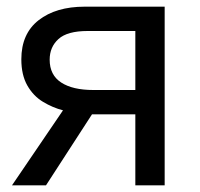

<svg xmlns="http://www.w3.org/2000/svg" viewBox="-20 -556 599 576"><path d="M118 0H16L169 -225Q138 -233 109 -250.5Q80 -268 62 -299.5Q44 -331 44 -378Q44 -455 96 -495.5Q148 -536 234 -536H474V0H386V-213H256ZM129 -377Q129 -331 163.5 -308.5Q198 -286 260 -286H386V-463H243Q182 -463 155.5 -439Q129 -415 129 -377Z"/></svg>

Font: RS Noto Sans
Style: Regular
Weight: 400
Designer: Monotype Design Team
Foundry: Monotype Imaging Inc.
Version: Version 3.10